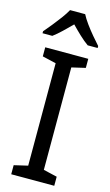

<svg xmlns="http://www.w3.org/2000/svg" viewBox="-141 -1087 600 1043"><g transform="rotate(15 159.0 -565.0)"><path d="M280 -93H38V-144L115 -162V-738L38 -756V-807H280V-756L203 -738V-162L280 -144ZM201 -1037Q212 -1015 232 -987.5Q252 -960 274 -934Q296 -908 314 -888V-877H258Q234 -894 208.5 -918Q183 -942 158 -968Q132 -942 107 -918Q82 -894 59 -877H4V-888Q22 -909 43.5 -935.5Q65 -962 84.5 -988.5Q104 -1015 116 -1037Z"/></g></svg>

Font: Noto Sans Telugu UI SemiCondensed
Style: Regular
Weight: 400
Width: 4
Designer: Jelle Bosma - Monotype Design Team
Foundry: Monotype Imaging Inc.
Version: Version 2.005; ttfautohint (v1.8.4.7-5d5b)